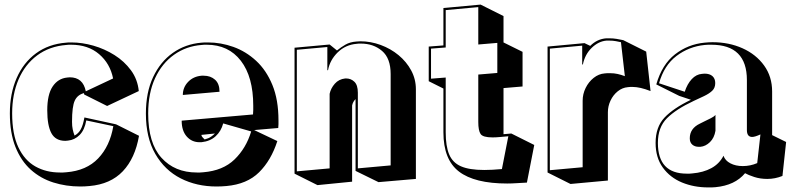

<svg xmlns="http://www.w3.org/2000/svg" viewBox="-20 -749 3457 837"><path d="M586 -157Q569 -59 515.5 -2.5Q462 54 370 62Q360 63 350 63.5Q340 64 330 64Q268 64 212.5 46.5Q157 29 114.5 -9Q72 -47 47.5 -108Q23 -169 23 -255Q23 -341 52.5 -408.5Q82 -476 137 -516.5Q192 -557 268 -563Q273 -564 279 -564Q285 -564 291 -564Q338 -564 387 -550Q436 -536 479 -509Q522 -482 551 -442.5Q580 -403 585 -352L447 -287L347 -337Q347 -339 346.5 -340.5Q346 -342 346 -343Q318 -336 306 -310.5Q294 -285 294 -218Q294 -199 297 -185Q300 -171 305 -158Q322 -167 332 -185Q342 -203 348 -237L486 -207ZM356 -224Q349 -183 327.5 -161Q306 -139 276 -136Q273 -136 270 -135.5Q267 -135 265 -135Q222 -135 204 -168.5Q186 -202 186 -268Q186 -337 209.5 -372Q233 -407 273 -411Q276 -411 279 -411.5Q282 -412 284 -412Q342 -412 354 -351L473 -407Q460 -472 412 -513Q364 -554 290 -554Q285 -554 279.5 -554Q274 -554 269 -553Q195 -547 142 -507.5Q89 -468 61 -403Q33 -338 33 -255Q33 -164 60 -107Q87 -50 134 -23.5Q181 3 241 3Q248 3 255 3Q262 3 269 2Q357 -5 408 -58.5Q459 -112 474 -199Z M1189 -134Q1162 -50 1109.5 2Q1057 54 967 62Q956 63 945.5 63.5Q935 64 924 64Q837 64 767.5 28.5Q698 -7 657 -78Q616 -149 616 -254Q616 -346 647.5 -413Q679 -480 733.5 -518.5Q788 -557 858 -563Q865 -564 872.5 -564Q880 -564 887 -564Q943 -564 997.5 -544.5Q1052 -525 1096.5 -484Q1141 -443 1167.5 -378.5Q1194 -314 1194 -224Q1194 -216 1194 -207.5Q1194 -199 1193 -191L1088 -182ZM953 -211Q944 -177 920 -155Q896 -133 858 -129H850Q816 -129 794 -154Q772 -179 772 -223L1083 -250Q1084 -260 1084 -269.5Q1084 -279 1084 -288Q1084 -414 1030 -484Q976 -554 881 -554Q876 -554 870.5 -554Q865 -554 859 -553Q792 -548 739 -510.5Q686 -473 656 -408Q626 -343 626 -254Q626 -125 684 -61Q742 3 838 3Q845 3 852 3Q859 3 866 2Q952 -5 1002.5 -54Q1053 -103 1075 -176ZM777 -335Q777 -368 800 -392Q823 -416 859 -419H868Q898 -419 917.5 -401.5Q937 -384 937 -349ZM858 -161Q858 -156 862.5 -151Q867 -146 872 -141Q890 -146 900 -153Q910 -160 917 -167Z M1530 -4V-317Q1518 -305 1515 -289V43L1364 58L1264 8V-541L1417 -555L1449 -529Q1466 -543 1486 -554.5Q1506 -566 1534 -568Q1539 -568 1543 -568.5Q1547 -569 1551 -569Q1596 -569 1639.5 -553Q1683 -537 1717.5 -508.5Q1752 -480 1772.5 -442Q1793 -404 1793 -360V31L1630 45ZM1683 -426Q1683 -495 1645.5 -527Q1608 -559 1553 -559Q1549 -559 1544.5 -559Q1540 -559 1535 -558Q1486 -554 1452 -520.5Q1418 -487 1410 -443H1407V-544L1274 -532V-2L1417 -15V-340Q1422 -364 1439.5 -384Q1457 -404 1485 -407H1489Q1510 -407 1525 -392.5Q1540 -378 1540 -345V-15L1683 -28Z M2277 47Q2254 48 2232.5 49.5Q2211 51 2191 51Q2049 51 1981 -1Q1913 -53 1913 -172V-363L1849 -395V-546L1913 -551V-714L2075 -729L2175 -679V-564L2258 -523V-372L2175 -365V-164L2209 -167L2309 -117ZM2196 -155Q2174 -153 2157.5 -151.5Q2141 -150 2127 -150Q2085 -150 2075 -165Q2065 -180 2065 -217V-424L2148 -431V-562L2065 -555V-718L1923 -705V-542L1859 -537V-406L1923 -411V-172Q1923 -112 1938 -76Q1953 -40 1989.5 -24Q2026 -8 2091 -8Q2108 -8 2127 -9Q2146 -10 2168 -12Z M2367 3V-546L2528 -561L2553 -549Q2583 -579 2623 -582H2636Q2653 -582 2668 -579.5Q2683 -577 2697 -574L2797 -524L2816 -352Q2770 -370 2738 -370Q2733 -370 2727.5 -370Q2722 -370 2717 -369Q2693 -367 2673 -351Q2653 -335 2641.5 -310.5Q2630 -286 2630 -260V38L2467 53ZM2520 -310Q2520 -339 2533 -365.5Q2546 -392 2568 -409.5Q2590 -427 2616 -429Q2622 -430 2628 -430Q2634 -430 2639 -430Q2657 -430 2672.5 -426.5Q2688 -423 2704 -417L2687 -565Q2678 -567 2665 -569.5Q2652 -572 2636 -572H2624Q2589 -569 2559.5 -540.5Q2530 -512 2521 -468H2518V-550L2377 -537V-7L2520 -20Z M3391 18Q3359 31 3325 31Q3294 31 3268 22.5Q3242 14 3228 6Q3184 59 3099 67Q3091 68 3083 68Q3075 68 3067 68Q3005 68 2953 46.5Q2901 25 2869.5 -18.5Q2838 -62 2838 -126Q2838 -195 2876.5 -236Q2915 -277 2992 -314L2941 -331L2841 -381Q2866 -468 2922.5 -512Q2979 -556 3051 -563Q3060 -564 3069 -564.5Q3078 -565 3086 -565Q3158 -565 3217 -538.5Q3276 -512 3311 -463.5Q3346 -415 3346 -350V-160L3407 -130ZM3295 -163Q3271 -152 3259 -152Q3236 -152 3236 -182V-400Q3236 -554 3081 -554Q3074 -554 3067 -554Q3060 -554 3052 -553Q2983 -546 2929 -505Q2875 -464 2853 -386L2965 -349Q2976 -383 2995.5 -404Q3015 -425 3040 -427Q3043 -427 3046 -427.5Q3049 -428 3051 -428Q3074 -428 3086 -417Q3098 -406 3098 -387Q3098 -366 3085 -353.5Q3072 -341 3049 -330L3004 -309Q2927 -273 2887.5 -233.5Q2848 -194 2848 -126Q2848 8 2974 8Q2980 8 2986 8Q2992 8 2998 7Q3046 3 3081 -16Q3116 -35 3134 -70Q3141 -49 3164 -37Q3187 -25 3218 -25Q3251 -25 3281 -38ZM3026 -109Q3009 -109 2998 -118.5Q2987 -128 2987 -146Q2987 -189 3031 -210L3051 -220Q3065 -227 3078.5 -233.5Q3092 -240 3099 -248V-179Q3094 -148 3075 -129.5Q3056 -111 3033 -109Z"/></svg>

Font: Rampart One
Style: Regular
Weight: 400
Designer: Fontworks Inc.
Foundry: Fontworks Inc.
Version: Version 1.100